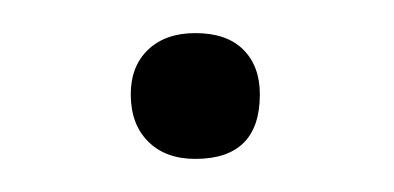

<svg xmlns="http://www.w3.org/2000/svg" viewBox="-20 -257 238 116"><path d="M98 -161Q80 -161 69.5 -171.5Q59 -182 59 -200Q59 -217 69.5 -227Q80 -237 98 -237Q117 -237 127 -227Q137 -217 137 -200Q137 -161 98 -161Z"/></svg>

Font: Cormorant Garamond Light
Style: Italic
Weight: 300
Italic angle: -10°
Designer: Christian Thalmann (Catharsis Fonts)
Foundry: Catharsis Fonts
Version: Version 4.001